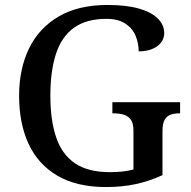

<svg xmlns="http://www.w3.org/2000/svg" viewBox="-20 -744 769 774"><path d="M407 10Q289 10 211 -36Q133 -82 95 -164.5Q57 -247 57 -358Q57 -466 97 -548.5Q137 -631 216.5 -677.5Q296 -724 413 -724Q489 -724 540 -709.5Q591 -695 616.5 -669Q642 -643 642 -611Q642 -578 613.5 -557.5Q585 -537 539 -537Q539 -570 526.5 -600Q514 -630 485 -649Q456 -668 409 -668Q328 -668 278 -632Q228 -596 205.5 -526.5Q183 -457 183 -358Q183 -259 206.5 -190Q230 -121 282.5 -85.5Q335 -50 423 -50Q449 -50 473.5 -52.5Q498 -55 518 -61V-218Q518 -247 507.5 -261.5Q497 -276 479.5 -281.5Q462 -287 439 -287H433V-332H706V-287H701Q682 -287 667 -281.5Q652 -276 643.5 -260.5Q635 -245 635 -214V-38Q583 -14 528 -2Q473 10 407 10Z"/></svg>

Font: Noto Serif Hebrew Medium
Style: Regular
Weight: 500
Version: Version 2.003